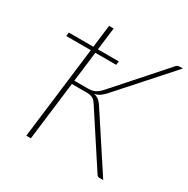

<svg xmlns="http://www.w3.org/2000/svg" viewBox="-159 -846 970 989"><g transform="rotate(30 325.5 -351.5)"><path d="M381 -400.5Q366.5 -384.5 353 -374.8Q339.5 -365 320.5 -361Q339.5 -357 351 -347Q362.5 -337 373 -320.5L583 0H561Q554 0 549.8 -3Q545.5 -6 541.5 -13L345.5 -313Q340 -322 334.5 -328.5Q329 -335 322 -339.2Q315 -343.5 305.5 -345.8Q296 -348 282.5 -348H195.5L152.5 0H125.5L193 -547.5H47L49.5 -569.5H195.5L212 -703H239L222.5 -569.5H346.5L344 -547.5H220L198 -369H277Q289 -369 299 -370.5Q309 -372 318 -376Q327 -380 336 -387Q345 -394 355.5 -405.5L610.5 -693Q619.5 -703 630.5 -703H651Z"/></g></svg>

Font: Lato ExtraLight
Style: Italic
Weight: 275
Italic angle: -7°
Designer: Lukasz Dziedzic with Adam Twardoch and Botio Nikoltchev
Foundry: tyPoland Lukasz Dziedzic
Version: Version 2.015; 2015-08-06; http://www.latofonts.com/